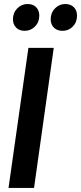

<svg xmlns="http://www.w3.org/2000/svg" viewBox="-20 -927 400 947"><path d="M101.1 -774.9Q75.2 -774.9 59.6 -790.8Q43.9 -806.6 43.9 -832Q43.9 -864.3 65.2 -885.7Q86.4 -907.2 116.2 -907.2Q143.1 -907.2 158.4 -891.4Q173.8 -875.5 173.8 -850.1Q173.8 -817.4 152.6 -796.1Q131.3 -774.9 101.1 -774.9ZM288.1 -774.9Q261.7 -774.9 245.8 -790.8Q230 -806.6 230 -832Q230 -864.3 251.2 -885.7Q272.5 -907.2 301.8 -907.2Q328.6 -907.2 344.2 -891.4Q359.9 -875.5 359.9 -850.1Q359.9 -817.4 339.1 -796.1Q318.4 -774.9 288.1 -774.9ZM245.1 -690.9 147.9 0H22L120.1 -690.9Z"/></svg>

Font: Fira Sans Compressed Medium
Style: Italic
Weight: 500
Width: 3
Italic angle: -8°
Designer: Carrois Corporate & Edenspiekermann AG
Foundry: Carrois Corporate GbR & Edenspiekermann AG
Version: Version 4.203;PS 004.203;hotconv 1.0.88;makeotf.lib2.5.64775